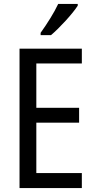

<svg xmlns="http://www.w3.org/2000/svg" viewBox="-20 -963 488 983"><path d="M378 -934V-943H278C257 -898 223 -844 188 -795V-783H241C284 -819 353 -894 378 -934ZM399 0V-77H166V-335H385V-411H166V-638H399V-714H80V0Z"/></svg>

Font: Noto Sans Lao Condensed
Style: Regular
Weight: 400
Width: 3
Designer: Monotype Design Team
Foundry: Monotype Imaging Inc.
Version: Version 2.004